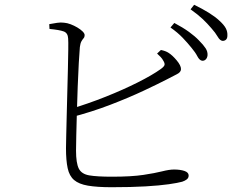

<svg xmlns="http://www.w3.org/2000/svg" viewBox="-20 -792 1040 803"><path d="M825 -538Q814 -540 805.5 -556.5Q797 -573 781 -592Q765 -612 744 -634Q723 -656 693 -677L709 -696Q745 -677 770.5 -658.5Q796 -640 812 -623Q831 -604 840 -590Q849 -576 848 -561Q847 -550 840.5 -543.5Q834 -537 825 -538ZM447 -9Q386 -9 348 -15.5Q310 -22 290 -39Q270 -56 263 -88.5Q256 -121 256 -172Q256 -189 257 -225.5Q258 -262 259 -309Q260 -356 261.5 -407Q263 -458 264 -504Q265 -550 265.5 -584Q266 -618 265 -631Q264 -654 246.5 -660.5Q229 -667 187 -671L186 -691Q203 -694 218.5 -696.5Q234 -699 248 -697Q261 -696 275.5 -690.5Q290 -685 303.5 -677Q317 -669 325.5 -660.5Q334 -652 334 -645Q334 -637 329.5 -632Q325 -627 320.5 -619Q316 -611 314 -595Q312 -573 309.5 -528.5Q307 -484 305 -429.5Q303 -375 301.5 -321Q300 -267 299 -224.5Q298 -182 298 -162Q298 -110 309.5 -87Q321 -64 353.5 -58.5Q386 -53 448 -53Q530 -53 579.5 -60.5Q629 -68 658.5 -75.5Q688 -83 708 -83Q734 -83 751.5 -77Q769 -71 769 -58Q769 -48 761.5 -42Q754 -36 742 -32Q724 -27 686 -21.5Q648 -16 588.5 -12.5Q529 -9 447 -9ZM271 -335Q348 -358 422 -387.5Q496 -417 556.5 -447.5Q617 -478 652 -503Q666 -513 668 -520Q670 -527 663 -538Q659 -546 652 -553.5Q645 -561 637 -568L653 -583Q663 -581 671 -578Q679 -575 685 -571Q701 -561 719 -539.5Q737 -518 737 -503Q737 -490 719.5 -481.5Q702 -473 674 -458Q641 -441 580.5 -412.5Q520 -384 442 -354Q364 -324 276 -301ZM911 -621Q900 -622 890.5 -638.5Q881 -655 864 -674Q847 -694 827.5 -712.5Q808 -731 777 -753L792 -772Q827 -755 853.5 -738.5Q880 -722 897 -706Q917 -688 924.5 -673.5Q932 -659 931 -643Q931 -632 925.5 -626.5Q920 -621 911 -621Z"/></svg>

Font: Noto Serif KR ExtraLight
Style: Regular
Weight: 200
Designer: Ryoko NISHIZUKA 西塚涼子 (kana & ideographs); Frank Grießhammer (Latin, Greek & Cyrillic); Wenlong ZHANG 张文龙 (bopomofo); San
Foundry: Adobe
Version: Version 2.002-H1;hotconv 1.1.0;makeotfexe 2.6.0